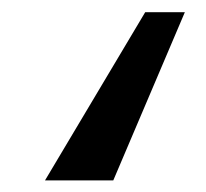

<svg xmlns="http://www.w3.org/2000/svg" viewBox="-20 -308 346 322"><path d="M223.5 -287.5H290L170 -5.5H55.5Z"/></svg>

Font: HK Grotesk Medium
Style: Italic
Weight: 500
Italic angle: -8°
Designer: Alfredo Marco Pradil
Foundry: Hanken Design Co.
Version: Version 3.004